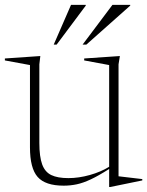

<svg xmlns="http://www.w3.org/2000/svg" viewBox="-29 -752 604 788"><path d="M132.5 -165.5Q132.5 -109 144 -77.5Q155.5 -46 181.5 -33.5Q207.5 -21 251.5 -21Q294.5 -21 339.8 -33.8Q385 -46.5 419 -67.5V-485L316.5 -504V-512L463 -522L457.5 -488V-28.5L555 -17V-11.5L423.5 15.5H419V-58.5Q375 -30.5 343.5 -15.8Q312 -1 285.8 4.5Q259.5 10 232.5 10Q157 10 125.5 -25.8Q94 -61.5 94 -147.5V-485L-9 -504V-512L136.5 -522L132.5 -488ZM310 -569 432.5 -732H505.5V-729L325.5 -569ZM191.5 -569 262.5 -732H323V-729L203.5 -569Z"/></svg>

Font: Newsreader 72pt ExtraLight
Style: Regular
Weight: 275
Designer: Hugues Gentile
Foundry: Production Type
Version: Version 1.003; ttfautohint (v1.8.3)